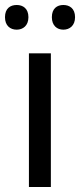

<svg xmlns="http://www.w3.org/2000/svg" viewBox="-31 -750 321 770"><path d="M-11 -681C-11 -647 10 -631 36 -631C61 -631 83 -647 83 -681C83 -716 61 -730 36 -730C10 -730 -11 -716 -11 -681ZM177 -681C177 -647 198 -631 223 -631C248 -631 270 -647 270 -681C270 -716 248 -730 223 -730C198 -730 177 -716 177 -681ZM173 0V-536H85V0Z"/></svg>

Font: Noto Sans EgyptHiero
Style: Regular
Weight: 400
Designer: Monotype Design Team
Foundry: Monotype Imaging Inc.
Version: Version 2.002